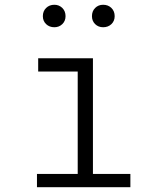

<svg xmlns="http://www.w3.org/2000/svg" viewBox="-20 -782 655 802"><path d="M139.5 -538.5H368.2V-55.4H524.6V0H134.4V-55.4H304.6V-483.1H139.5ZM159 -714.4Q159 -735.4 172.6 -748.7Q186.2 -762.1 207.2 -762.1Q226.7 -762.1 240.3 -748.7Q253.8 -735.4 253.8 -714.4Q253.8 -694.4 240.3 -681.3Q226.7 -668.2 207.2 -668.2Q186.2 -668.2 172.6 -681.3Q159 -694.4 159 -714.4ZM364.1 -714.4Q364.1 -735.4 377.4 -748.7Q390.8 -762.1 410.8 -762.1Q431.8 -762.1 445.4 -748.7Q459 -735.4 459 -714.4Q459 -694.4 445.4 -681.3Q431.8 -668.2 410.8 -668.2Q390.8 -668.2 377.4 -681.3Q364.1 -694.4 364.1 -714.4Z"/></svg>

Font: Fira Code Fixed Light
Style: Regular
Weight: 300
Monospace: yes
Designer: Carrois Corporate, Edenspiekermann AG, Nikita Prokopov
Foundry: Carrois Corporate, Edenspiekermann AG, Nikita Prokopov
Version: Version 5.002